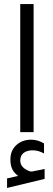

<svg xmlns="http://www.w3.org/2000/svg" viewBox="-20 -657 264 954"><path d="M64.5 212.4 70.3 217.3 63 218.8 15.1 229.5V276.9L201.7 231.9V182.6C197.3 183.6 190.9 185.1 183.1 186.5C174.8 188 167.5 189.5 160.6 190.9C153.8 192.4 147.5 193.8 141.6 194.8C139.6 195.3 138.2 195.3 136.7 195.3C133.8 195.3 130.4 194.8 126 193.4C96.2 182.1 81.1 165 80.6 141.6C80.6 124 86.4 110.8 97.7 102.5C108.9 94.2 123.5 89.8 142.6 89.8C161.6 89.8 180.2 95.2 198.7 105.5V55.7C178.2 43.5 157.2 37.1 135.7 37.1C105.5 37.1 80.6 45.9 61 64C41.5 82 31.7 105.5 31.7 135.3C31.7 153.3 34.2 168 39.6 180.2C44.4 192.4 52.7 203.1 64.5 212.4ZM80.6 -636.7V-0.5H147V-636.7Z"/></svg>

Font: Shabnam FD Light
Style: Regular
Weight: 300
Foundry: DejaVu fonts team - Redesigned by Saber Rastikerdar - Based on Vazir font
Version: Version 5.00;October 20, 2019;FontCreator 12.0.0.2547 64-bit